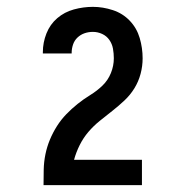

<svg xmlns="http://www.w3.org/2000/svg" viewBox="-20 -863 540 560"><path d="M107 -323V-324Q107 -346 107.5 -368.5Q108 -391 112.5 -413Q117 -435 125.5 -455.5Q134 -476 146 -495Q158 -514 173.5 -530Q189 -546 206.5 -560Q224 -574 243.5 -586Q263 -598 279 -613.5Q295 -629 303.5 -650Q312 -671 312 -693Q312 -707 309.5 -721Q307 -735 299 -746.5Q291 -758 278 -764Q265 -770 251 -770Q238 -770 226.5 -766Q215 -762 206 -753.5Q197 -745 193 -733Q189 -721 189 -709V-707H105V-711Q105 -739 115.5 -765.5Q126 -792 147 -810Q168 -828 195.5 -835.5Q223 -843 251 -843Q280 -843 309 -833.5Q338 -824 358.5 -802.5Q379 -781 387.5 -752Q396 -723 396 -693Q396 -670 390 -647.5Q384 -625 372 -605.5Q360 -586 343 -570Q326 -554 307.5 -539.5Q289 -525 271 -510.5Q253 -496 238 -478.5Q223 -461 212.5 -440Q202 -419 196 -397H394V-323Z"/></svg>

Font: Iosevka Semibold
Style: Regular
Weight: 600
Monospace: yes
Designer: Belleve Invis
Foundry: Belleve Invis
Version: Version 33.2.3; ttfautohint (v1.8.4)